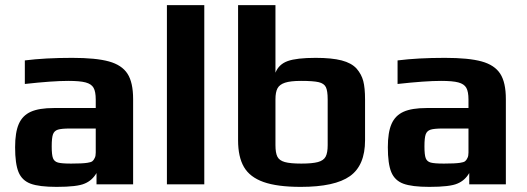

<svg xmlns="http://www.w3.org/2000/svg" viewBox="-20 -720 2060 750"><path d="M39 -145Q39 -203 53.5 -236Q68 -269 100.5 -283.5Q133 -298 190 -298H354V-331Q354 -362 345.5 -377Q337 -392 314.5 -398Q292 -404 247 -404Q185 -404 77 -392V-484Q156 -494 262 -494Q355 -494 405.5 -480Q456 -466 478 -432Q500 -398 500 -333V0H357V-44Q340 -15 311 -3Q282 10 201 10Q133 10 99.5 -2.5Q66 -15 52.5 -47.5Q39 -80 39 -145ZM321 -84Q335 -86 340.5 -90Q346 -94 350 -103Q354 -110 354 -124V-218H254Q220 -218 206 -213.5Q192 -209 187 -195.5Q182 -182 182 -148Q182 -115 187 -102Q192 -89 206.5 -85Q221 -81 258 -81Q302 -81 321 -84Z M632 -700H778V0H632Z M910 -172V-700H1056V-436Q1069 -469 1104 -481.5Q1139 -494 1213 -494Q1276 -494 1314.5 -484Q1353 -474 1373 -452Q1392 -430 1399 -403.5Q1406 -377 1406 -331V-172Q1406 -74 1347 -32Q1288 10 1155 10Q1063 10 1009.5 -9Q956 -28 933 -67.5Q910 -107 910 -172ZM1260 -153V-332Q1260 -365 1253 -379.5Q1246 -394 1225 -399Q1204 -404 1156 -404Q1115 -404 1093.5 -397Q1072 -390 1064 -375Q1056 -360 1056 -332V-153Q1056 -123 1063.5 -108Q1071 -93 1092.5 -87Q1114 -81 1157 -81Q1200 -81 1222 -87Q1244 -93 1252 -108Q1260 -123 1260 -153Z M1495 -145Q1495 -203 1509.5 -236Q1524 -269 1556.5 -283.5Q1589 -298 1646 -298H1810V-331Q1810 -362 1801.5 -377Q1793 -392 1770.5 -398Q1748 -404 1703 -404Q1641 -404 1533 -392V-484Q1612 -494 1718 -494Q1811 -494 1861.5 -480Q1912 -466 1934 -432Q1956 -398 1956 -333V0H1813V-44Q1796 -15 1767 -3Q1738 10 1657 10Q1589 10 1555.5 -2.5Q1522 -15 1508.5 -47.5Q1495 -80 1495 -145ZM1777 -84Q1791 -86 1796.5 -90Q1802 -94 1806 -103Q1810 -110 1810 -124V-218H1710Q1676 -218 1662 -213.5Q1648 -209 1643 -195.5Q1638 -182 1638 -148Q1638 -115 1643 -102Q1648 -89 1662.5 -85Q1677 -81 1714 -81Q1758 -81 1777 -84Z"/></svg>

Font: Play
Style: Bold
Weight: 700
Designer: Jonas Hecksher (Cyrillic expansion: Cyreal)
Foundry: Jonas Hecksher, Playtype, e-types AS
Version: Version 2.101; ttfautohint (v1.5.65-e2d9)